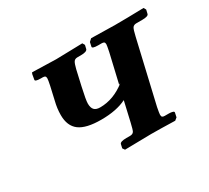

<svg xmlns="http://www.w3.org/2000/svg" viewBox="-95 -585 800 736"><g transform="rotate(-30 305.0 -216.5)"><path d="M405.8 -354Q411.1 -379.9 411.1 -384.8Q411.1 -391.6 408 -394.3Q404.8 -397 397 -397H381.8Q368.7 -397 362.1 -399.2Q355.5 -401.4 356.9 -405.8L360.8 -423.8L372.1 -434.1L477.1 -432.1Q527.8 -432.1 604 -434.1L609.9 -423.8L606 -407.2Q604.5 -397 577.1 -397H550.8Q539.6 -397 534.2 -389.6Q529.3 -382.3 522.9 -354L459 -79.1Q454.1 -53.7 454.1 -47.9Q454.1 -40.5 457.3 -37.8Q460.4 -35.2 467.8 -35.2H483.9Q493.2 -35.2 499 -33.9Q504.9 -32.7 506.8 -30.8Q508.8 -28.8 507.8 -25.9L503.9 -7.8L493.2 1Q423.3 -1 387.2 -1L271 1L264.2 -8.8L268.1 -25.9Q271 -35.2 297.9 -35.2H314Q326.2 -35.2 331.1 -43Q335 -49.3 341.8 -79.1L361.8 -166Q317.9 -144 250 -144Q183.6 -144 153.8 -166.3Q124 -188.5 124 -236.8Q124 -266.1 131.8 -296.9L145 -355Q149.9 -378.4 149.9 -384.8Q149.9 -392.1 146.7 -394.5Q143.6 -397 136.2 -397H127.9Q101.1 -397 104 -405.8L107.9 -428.2L110.8 -434.1L215.8 -431.2Q232.9 -431.6 274.4 -432.6Q315.9 -433.6 333 -434.1L338.9 -423.8L335 -407.2Q331.5 -397 305.2 -397H290Q278.8 -397 273.7 -389.4Q268.6 -381.8 263.2 -359.9L248 -293Q235.8 -238.8 235.8 -223.1Q235.8 -204.6 243.9 -195.8Q252 -187 270 -187Q329.1 -187 382.8 -229L376 -226.1Z"/></g></svg>

Font: Linux Libertine G
Style: Bold Italic
Weight: 700
Italic angle: -11.5°
Designer: Philipp H. Poll
Foundry: Philipp H. Poll
Version: Version 4.1.0